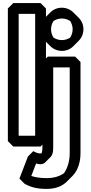

<svg xmlns="http://www.w3.org/2000/svg" viewBox="-20 -915 592 1245"><path d="M101 -35V-825H208V-35ZM31 0 66 35H243L278 0V-860L243 -895H66L31 -860ZM325 -478H432V79C432 123 421 171 395 208C367 228 330 240 282 240C236 240 204 233 183 226L214 145C223 148 232 150 241 150C254 150 265 146 273 138L308 103C319 92 325 73 325 45ZM290 -548 255 -513V45C255 58 253 69 250 79C248 79 244 80 241 80C219 80 196 65 196 65L161 100L106 243L141 278C166 289 198 310 282 310C342 310 383 292 413 263L414 262L449 227C488 188 502 131 502 79V-513L467 -548ZM381 -795C401 -795 419 -789 435 -779C445 -763 451 -745 451 -725C451 -705 445 -687 435 -671C419 -661 401 -655 381 -655C361 -655 343 -661 327 -671C317 -687 311 -705 311 -725C311 -745 317 -763 327 -779C343 -789 361 -795 381 -795ZM381 -865C352 -865 326 -854 307 -835L272 -800C253 -781 241 -754 241 -725C241 -696 252 -670 271 -651L306 -616C325 -597 352 -585 381 -585C410 -585 436 -596 455 -615L490 -650C509 -669 521 -696 521 -725C521 -754 510 -780 491 -799L456 -834C437 -853 410 -865 381 -865Z"/></svg>

Font: Hussar Press
Style: Bold
Weight: 700
Foundry: Cannot Into Space Fonts
Version: Version 1.43